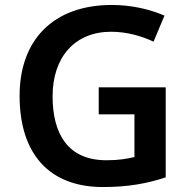

<svg xmlns="http://www.w3.org/2000/svg" viewBox="-20 -810 766 774"><path d="M378 -458V-349H522V-177C492 -170 460 -164 409 -164C254 -164 192 -270 192 -422C192 -580 282 -682 428 -682C492 -682 553 -664 599 -642L643 -747C583 -773 509 -790 431 -790C193 -790 59 -647 59 -424C59 -189 179 -56 395 -56C496 -56 572 -70 648 -95V-458Z"/></svg>

Font: Noto Sans Malayalam UI SemiBold
Style: Regular
Weight: 600
Designer: Jelle Bosma - Monotype Design Team
Foundry: Monotype Imaging Inc.
Version: Version 2.104